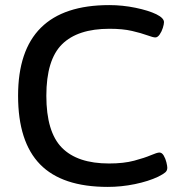

<svg xmlns="http://www.w3.org/2000/svg" viewBox="-20 -727 720 754"><path d="M403 7Q224 7 137.5 -81.5Q51 -170 51 -351Q51 -707 409 -707Q461 -707 512 -696.5Q563 -686 594 -671Q624 -656 624 -640Q624 -632 619.5 -617.5Q615 -603 607 -591.5Q599 -580 590 -580Q581 -580 558 -588.5Q535 -597 498.5 -605.5Q462 -614 410 -614Q285 -614 223.5 -553Q162 -492 162 -351Q162 -209 223 -147Q284 -85 408 -85Q466 -85 507 -96Q548 -107 572.5 -117.5Q597 -128 606 -128Q616 -128 623 -116Q630 -104 633.5 -89.5Q637 -75 637 -68Q637 -57 629 -50Q621 -43 601 -33Q563 -15 510 -4Q457 7 403 7Z"/></svg>

Font: Asap Semi Expanded Medium
Style: Regular
Weight: 500
Width: 6
Designer: Pablo Cosgaya
Foundry: Omnibus-Type
Version: Version 3.001; ttfautohint (v1.8.4.7-5d5b)